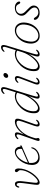

<svg xmlns="http://www.w3.org/2000/svg" viewBox="1400 -2156 765 3604"><g transform="rotate(-90 1782.0 -354.5)"><path d="M114 -42Q114 -57 117.5 -86.8Q121 -116.5 126 -153.8Q131 -191 136.2 -229.5Q141.5 -268 145.5 -301Q149.5 -334 150 -355Q152 -423.5 118 -423.5Q105.5 -423.5 98.5 -415Q91.5 -406.5 87.5 -391.5Q82 -373.5 73.5 -373.5Q62 -373.5 62 -386.5Q62 -398.5 69.5 -415Q77 -431.5 92.2 -443.8Q107.5 -456 130.5 -456Q188.5 -456 184 -354.5Q183 -337 179.5 -306.5Q176 -276 171.5 -239.8Q167 -203.5 162.5 -167.5Q158 -131.5 155.2 -103Q152.5 -74.5 152.5 -61Q152.5 -26.5 177 -26.5Q193.5 -26 219.8 -45.2Q246 -64.5 275.2 -97.5Q304.5 -130.5 330.5 -172.8Q356.5 -215 373 -261.8Q389.5 -308.5 389.5 -354.5Q389.5 -369 385.8 -376.8Q382 -384.5 372.5 -392.5Q352 -409.5 352 -429.5Q352 -440 360 -448.5Q368 -457 380.5 -457Q397.5 -457 409.5 -440.2Q421.5 -423.5 421.5 -388Q421.5 -327.5 402.8 -269.8Q384 -212 353.8 -161.8Q323.5 -111.5 287.8 -73.2Q252 -35 217.8 -13.5Q183.5 8 157 8Q114 8 114 -42Z M817.5 -136.5Q815.5 -103 790 -70Q764.5 -37 720.2 -14.8Q676 7.5 617 7.5Q555 7.5 520.2 -31.5Q485.5 -70.5 487 -139.5Q488 -199.5 509.8 -256.5Q531.5 -313.5 567.2 -358.8Q603 -404 646.8 -430.8Q690.5 -457.5 736 -457.5Q780 -457.5 804.8 -428.8Q829.5 -400 829.5 -360Q829.5 -349.5 842 -353Q856.5 -358 856.5 -344Q856.5 -334 837 -325.5Q807 -312.5 762 -293Q717 -273.5 669.2 -252.5Q621.5 -231.5 582.8 -214.5Q544 -197.5 526.5 -189.5Q525 -176 524.5 -162.5Q522.5 -89 553.8 -53.8Q585 -18.5 636.5 -18.5Q687.5 -18.5 734 -49.2Q780.5 -80 799.5 -139.5Q802.5 -150.5 809.5 -150.5Q818 -150.5 817.5 -136.5ZM721.5 -435.5Q694.5 -435.5 665.2 -417.8Q636 -400 608.8 -368.8Q581.5 -337.5 560.8 -297.2Q540 -257 530.5 -212.5Q549 -220.5 580.5 -234.5Q612 -248.5 649.2 -264.8Q686.5 -281 723 -297.2Q759.5 -313.5 787.5 -325.5Q789.5 -335 789.5 -352Q789.5 -388.5 770.5 -412Q751.5 -435.5 721.5 -435.5Z M975 -392Q966 -396 974.5 -409.5Q987.5 -431 1011.2 -444Q1035 -457 1057.5 -457Q1099 -457 1099 -418.5Q1099 -402 1091.2 -375.8Q1083.5 -349.5 1059.5 -288Q1099 -350 1142.2 -387.2Q1185.5 -424.5 1225.8 -440.8Q1266 -457 1297 -457Q1351.5 -457 1355.2 -421.5Q1359 -386 1334.5 -316L1257 -96.5Q1242.5 -57 1246 -40.5Q1249.5 -24 1266 -24Q1275.5 -24 1286.2 -29.2Q1297 -34.5 1311.5 -48Q1318 -54 1322.5 -57Q1327 -60 1331.5 -58Q1339.5 -54 1332.5 -40.5Q1320.5 -19 1296.8 -5.8Q1273 7.5 1250 7.5Q1220.5 7.5 1211.8 -15.2Q1203 -38 1221.5 -91.5L1301 -319Q1323 -381.5 1315.5 -404.2Q1308 -427 1275.5 -427Q1248.5 -427 1212.8 -409Q1177 -391 1139.5 -355.8Q1102 -320.5 1068.2 -268.5Q1034.5 -216.5 1012 -149Q1001 -115.5 995.5 -97.5Q990 -79.5 988.5 -71.2Q987 -63 987 -57.5Q987 -48.5 990.2 -40Q993.5 -31.5 993.5 -21Q993.5 -8 982.5 -0.2Q971.5 7.5 957.5 7.5Q941 7.5 938.5 -9.2Q936 -26 951.5 -70L1049 -349Q1064 -392.5 1061.2 -409.5Q1058.5 -426.5 1041.5 -426.5Q1032.5 -426.5 1021.5 -421Q1010.5 -415.5 996 -402Q989 -396 984.2 -392.8Q979.5 -389.5 975 -392Z M1939.5 -618 1789 -126Q1776 -82.5 1772.2 -60.5Q1768.5 -38.5 1773.2 -31Q1778 -23.5 1789.5 -23.5Q1808 -23.5 1835 -48Q1842 -53.5 1846.8 -56.8Q1851.5 -60 1856 -58Q1864.5 -53.5 1856.5 -40Q1845 -21 1822 -6.8Q1799 7.5 1773.5 7.5Q1732 7.5 1732 -31Q1732 -43 1736 -60.8Q1740 -78.5 1749.8 -109.8Q1759.5 -141 1777.5 -194.5Q1721 -95 1657.8 -43.8Q1594.5 7.5 1541.5 7.5Q1504 7.5 1480 -18Q1456 -43.5 1458 -107Q1459.5 -178 1488.2 -241.2Q1517 -304.5 1564 -353.2Q1611 -402 1667.8 -429.8Q1724.5 -457.5 1782 -457.5Q1824.5 -457.5 1850.5 -439L1904.5 -612.5Q1917.5 -654.5 1913 -670.5Q1908.5 -686.5 1891 -686.5Q1881.5 -686.5 1870.8 -681Q1860 -675.5 1844.5 -662Q1829 -649 1823.5 -652Q1815 -655.5 1823 -669.5Q1835.5 -690 1859 -703.5Q1882.5 -717 1906 -717Q1935 -717 1944.8 -692.8Q1954.5 -668.5 1939.5 -618ZM1495 -112.5Q1493 -66 1511 -44.8Q1529 -23.5 1558.5 -23.5Q1587.5 -23.5 1624.5 -49Q1661.5 -74.5 1698.8 -117.2Q1736 -160 1766.2 -211.8Q1796.5 -263.5 1813 -316L1842.5 -412Q1817 -434 1770.5 -434Q1722 -434 1673.8 -407.2Q1625.5 -380.5 1585.5 -335Q1545.5 -289.5 1521 -231.8Q1496.5 -174 1495 -112.5Z M2155.5 -582.5Q2137.5 -582.5 2127.8 -595.8Q2118 -609 2123 -627Q2128 -646.5 2144.8 -659.2Q2161.5 -672 2179.5 -672Q2198 -672 2207.2 -659.2Q2216.5 -646.5 2211.5 -627Q2206.5 -609 2190.2 -595.8Q2174 -582.5 2155.5 -582.5ZM2046 -100.5Q2029.5 -56.5 2033 -39.8Q2036.5 -23 2054 -23Q2071 -23 2099.5 -48Q2106 -53.5 2111 -56.8Q2116 -60 2120.5 -58Q2129 -53.5 2121 -40Q2109.5 -20.5 2086 -6.8Q2062.5 7 2038.5 7Q2011.5 7 2000.2 -15.8Q1989 -38.5 2010 -93.5L2106.5 -349Q2123 -392 2119.8 -409.5Q2116.5 -427 2099.5 -427Q2080.5 -427 2053.5 -402Q2047 -396 2042 -392.8Q2037 -389.5 2032.5 -392Q2024 -396 2032 -409.5Q2045 -430.5 2068.8 -443.8Q2092.5 -457 2114.5 -457Q2141.5 -457 2152.5 -434Q2163.5 -411 2142.5 -356Z M2730 -618 2579.5 -126Q2566.5 -82.5 2562.8 -60.5Q2559 -38.5 2563.8 -31Q2568.5 -23.5 2580 -23.5Q2598.5 -23.5 2625.5 -48Q2632.5 -53.5 2637.2 -56.8Q2642 -60 2646.5 -58Q2655 -53.5 2647 -40Q2635.5 -21 2612.5 -6.8Q2589.5 7.5 2564 7.5Q2522.5 7.5 2522.5 -31Q2522.5 -43 2526.5 -60.8Q2530.5 -78.5 2540.2 -109.8Q2550 -141 2568 -194.5Q2511.5 -95 2448.2 -43.8Q2385 7.5 2332 7.5Q2294.5 7.5 2270.5 -18Q2246.5 -43.5 2248.5 -107Q2250 -178 2278.8 -241.2Q2307.5 -304.5 2354.5 -353.2Q2401.5 -402 2458.2 -429.8Q2515 -457.5 2572.5 -457.5Q2615 -457.5 2641 -439L2695 -612.5Q2708 -654.5 2703.5 -670.5Q2699 -686.5 2681.5 -686.5Q2672 -686.5 2661.2 -681Q2650.5 -675.5 2635 -662Q2619.5 -649 2614 -652Q2605.5 -655.5 2613.5 -669.5Q2626 -690 2649.5 -703.5Q2673 -717 2696.5 -717Q2725.5 -717 2735.2 -692.8Q2745 -668.5 2730 -618ZM2285.5 -112.5Q2283.5 -66 2301.5 -44.8Q2319.5 -23.5 2349 -23.5Q2378 -23.5 2415 -49Q2452 -74.5 2489.2 -117.2Q2526.5 -160 2556.8 -211.8Q2587 -263.5 2603.5 -316L2633 -412Q2607.5 -434 2561 -434Q2512.5 -434 2464.2 -407.2Q2416 -380.5 2376 -335Q2336 -289.5 2311.5 -231.8Q2287 -174 2285.5 -112.5Z M3028 -457Q3097.5 -452 3135 -393.2Q3172.5 -334.5 3156 -236.5Q3142 -158.5 3103 -102Q3064 -45.5 3009.5 -16.8Q2955 12 2895 7.5Q2851.5 4.5 2819 -22.8Q2786.5 -50 2772.8 -98.8Q2759 -147.5 2771 -215Q2783.5 -284 2821.5 -340.5Q2859.5 -397 2913.5 -429.2Q2967.5 -461.5 3028 -457ZM2906 -17Q2952 -14 2995.8 -38.8Q3039.5 -63.5 3072.5 -114.8Q3105.5 -166 3118.5 -241.5Q3134 -331 3103.5 -380.2Q3073 -429.5 3017 -433Q2969 -436.5 2925.8 -409Q2882.5 -381.5 2851.5 -330Q2820.5 -278.5 2808 -209Q2791.5 -116.5 2820.5 -68.5Q2849.5 -20.5 2906 -17Z M3353 -17Q3393 -17 3418 -37.2Q3443 -57.5 3443 -90Q3443 -113 3428.8 -137Q3414.5 -161 3370.5 -202Q3338 -232 3320 -252.5Q3302 -273 3295.2 -291.2Q3288.5 -309.5 3288.5 -332Q3288.5 -383 3329.2 -420.2Q3370 -457.5 3441.5 -457.5Q3492 -457.5 3523.2 -431.8Q3554.5 -406 3554.5 -377.5Q3554.5 -357 3534.5 -357Q3518 -357 3508 -381.5Q3497.5 -408 3479.5 -422.5Q3461.5 -437 3432.5 -437Q3382 -437 3353 -409.8Q3324 -382.5 3324 -345.5Q3324 -320.5 3338.2 -295.8Q3352.5 -271 3396 -231Q3429.5 -199.5 3447.5 -178Q3465.5 -156.5 3472.5 -139.2Q3479.5 -122 3479.5 -103Q3479.5 -56 3442.2 -24.2Q3405 7.5 3337.5 7.5Q3301.5 7.5 3272.8 -6.2Q3244 -20 3227.5 -40.2Q3211 -60.5 3211 -79.5Q3211 -101.5 3229 -101.5Q3236 -101.5 3243 -96.5Q3250 -91.5 3257 -78.5Q3273 -46 3297.8 -31.5Q3322.5 -17 3353 -17Z"/></g></svg>

Font: Fraunces 9pt Soft Thin
Style: Italic
Weight: 100
Italic angle: -16°
Version: Version 1.000;[b76b70a41]